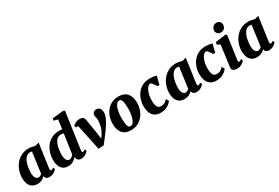

<svg xmlns="http://www.w3.org/2000/svg" viewBox="82 -1971 4566 3139"><g transform="rotate(-30 2365.0 -401.5)"><path d="M490.5 -110Q488 -90 493.2 -81.5Q498.5 -73 509.5 -73Q516.5 -73 527 -77.5Q537.5 -82 554.5 -95L568.5 -60.5Q563 -52 544 -35Q525 -18 495.5 -4Q466 10 428 10Q396.5 10 375 -4.8Q353.5 -19.5 350.5 -48.5L351 -54.5Q327.5 -29.5 290.2 -9.8Q253 10 202 10Q141.5 10 103.2 -18Q65 -46 47.2 -92.5Q29.5 -139 29.5 -193.5Q29.5 -265.5 52 -332.5Q74.5 -399.5 117.8 -452.5Q161 -505.5 223 -536.8Q285 -568 364 -568Q393 -568 425.5 -561.2Q458 -554.5 479.5 -547L554 -568ZM387.5 -497Q371.5 -500.5 353 -500.5Q310 -500.5 280 -472.8Q250 -445 231.5 -400Q213 -355 204.5 -302.2Q196 -249.5 196 -199.5Q196 -141 215.8 -107.5Q235.5 -74 269.5 -74Q287 -74 303.2 -82.8Q319.5 -91.5 333.5 -104Z M1089.5 -111Q1085 -73 1106.5 -73Q1113.5 -73 1123.5 -77.2Q1133.5 -81.5 1151.5 -95L1165.5 -60.5Q1159.5 -53.5 1142.5 -36.5Q1125.5 -19.5 1097.2 -4.8Q1069 10 1029.5 10Q989 10 969.5 -8.8Q950 -27.5 945.5 -62.5L944.5 -72Q924.5 -43.5 884.2 -16.8Q844 10 782.5 10Q722 10 685 -19.2Q648 -48.5 631.5 -95.5Q615 -142.5 615 -196Q615 -267 635 -333.5Q655 -400 695.8 -453Q736.5 -506 798.8 -537Q861 -568 945.5 -568Q969 -568 996.5 -562.5L1019.5 -735.5L944 -756.5L953 -796L1161 -817L1188 -803ZM985.5 -492Q961.5 -500.5 933.5 -500.5Q888.5 -500.5 858.5 -472.8Q828.5 -445 811.2 -400Q794 -355 786.5 -303Q779 -251 779 -202Q779 -145.5 797.8 -109.8Q816.5 -74 850 -74Q875.5 -74 896.5 -89.8Q917.5 -105.5 931.5 -125.5Z M1254 -453.5Q1248.5 -481 1233 -481Q1225 -481 1219.5 -478.8Q1214 -476.5 1208.5 -473.5L1193.5 -511Q1198 -516 1215.5 -529.8Q1233 -543.5 1260.2 -555.8Q1287.5 -568 1320.5 -568Q1364.5 -568 1386 -550.8Q1407.5 -533.5 1412.5 -501L1458 -220.5L1473.5 -112L1502.5 -155Q1545.5 -219.5 1562.2 -281Q1579 -342.5 1579 -412Q1579 -432.5 1572 -452.2Q1565 -472 1565 -498Q1565 -527 1585.2 -547.5Q1605.5 -568 1641 -568Q1672.5 -568 1691.2 -552.8Q1710 -537.5 1718.2 -513.2Q1726.5 -489 1726.5 -462.5Q1727.5 -412.5 1696.2 -347.5Q1665 -282.5 1609 -203Q1553 -123.5 1479 -30L1453 3L1351.5 10L1313.5 -173Z M2058 -569Q2160.5 -569 2215.2 -511.8Q2270 -454.5 2273.5 -345Q2276 -271.5 2255.2 -206.5Q2234.5 -141.5 2194 -92Q2153.5 -42.5 2096 -14.2Q2038.5 14 1967 14Q1864 14 1811.2 -44.2Q1758.5 -102.5 1755 -212Q1753 -286 1773 -350.8Q1793 -415.5 1832.8 -464.5Q1872.5 -513.5 1929.5 -541.2Q1986.5 -569 2058 -569ZM2040 -506Q2008 -506 1985.8 -478.2Q1963.5 -450.5 1950.2 -405.8Q1937 -361 1931.8 -309.5Q1926.5 -258 1928 -210Q1931 -123.5 1944.2 -86Q1957.5 -48.5 1990 -48.5Q2022.5 -48.5 2044.2 -76.2Q2066 -104 2078.8 -148.8Q2091.5 -193.5 2096.8 -245.8Q2102 -298 2100.5 -347Q2098.5 -433.5 2083 -469.8Q2067.5 -506 2040 -506Z M2699.5 -394.5Q2688.5 -412 2673 -434.8Q2657.5 -457.5 2642 -474.5Q2626.5 -491.5 2615.5 -491.5Q2588 -491.5 2560.5 -457.8Q2533 -424 2515.2 -364Q2497.5 -304 2499 -225Q2501.5 -147.5 2522.2 -114.8Q2543 -82 2586 -82Q2633.5 -82 2662 -100.2Q2690.5 -118.5 2710.5 -144L2741 -94.5Q2728 -73.5 2699 -49Q2670 -24.5 2626.2 -7.2Q2582.5 10 2524.5 10Q2439 10 2388.2 -48Q2337.5 -106 2336 -219.5Q2335 -281.5 2353.8 -343Q2372.5 -404.5 2411.2 -455.5Q2450 -506.5 2509.8 -537.2Q2569.5 -568 2650 -568Q2680 -568 2715.2 -563.5Q2750.5 -559 2774.5 -549L2735 -394.5Z M3267.5 -110Q3265 -90 3270.2 -81.5Q3275.5 -73 3286.5 -73Q3293.5 -73 3304 -77.5Q3314.5 -82 3331.5 -95L3345.5 -60.5Q3340 -52 3321 -35Q3302 -18 3272.5 -4Q3243 10 3205 10Q3173.5 10 3152 -4.8Q3130.5 -19.5 3127.5 -48.5L3128 -54.5Q3104.5 -29.5 3067.2 -9.8Q3030 10 2979 10Q2918.5 10 2880.2 -18Q2842 -46 2824.2 -92.5Q2806.5 -139 2806.5 -193.5Q2806.5 -265.5 2829 -332.5Q2851.5 -399.5 2894.8 -452.5Q2938 -505.5 3000 -536.8Q3062 -568 3141 -568Q3170 -568 3202.5 -561.2Q3235 -554.5 3256.5 -547L3331 -568ZM3164.5 -497Q3148.5 -500.5 3130 -500.5Q3087 -500.5 3057 -472.8Q3027 -445 3008.5 -400Q2990 -355 2981.5 -302.2Q2973 -249.5 2973 -199.5Q2973 -141 2992.8 -107.5Q3012.5 -74 3046.5 -74Q3064 -74 3080.2 -82.8Q3096.5 -91.5 3110.5 -104Z M3751.5 -394.5Q3740.5 -412 3725 -434.8Q3709.5 -457.5 3694 -474.5Q3678.5 -491.5 3667.5 -491.5Q3640 -491.5 3612.5 -457.8Q3585 -424 3567.2 -364Q3549.5 -304 3551 -225Q3553.5 -147.5 3574.2 -114.8Q3595 -82 3638 -82Q3685.5 -82 3714 -100.2Q3742.5 -118.5 3762.5 -144L3793 -94.5Q3780 -73.5 3751 -49Q3722 -24.5 3678.2 -7.2Q3634.5 10 3576.5 10Q3491 10 3440.2 -48Q3389.5 -106 3388 -219.5Q3387 -281.5 3405.8 -343Q3424.5 -404.5 3463.2 -455.5Q3502 -506.5 3561.8 -537.2Q3621.5 -568 3702 -568Q3732 -568 3767.2 -563.5Q3802.5 -559 3826.5 -549L3787 -394.5Z M3973.5 10Q3922.5 10 3898 -10.5Q3873.5 -31 3878 -62.5Q3886 -120.5 3899.8 -224.8Q3913.5 -329 3932 -469L3876 -499.5L3884 -542L4077 -568L4103.5 -556L4041 -110Q4035.5 -73 4058 -73Q4072 -73 4103.5 -95.5L4116.5 -61Q4111 -53.5 4093.2 -36.5Q4075.5 -19.5 4045.5 -4.8Q4015.5 10 3973.5 10ZM4031 -636Q3999 -636 3975 -661.2Q3951 -686.5 3953 -717Q3955.5 -756.5 3980 -784.2Q4004.5 -812 4049 -812Q4087.5 -812 4109.5 -787.5Q4131.5 -763 4131 -734Q4130.5 -693.5 4106.8 -664.8Q4083 -636 4031 -636Z M4636 -110Q4633.5 -90 4638.8 -81.5Q4644 -73 4655 -73Q4662 -73 4672.5 -77.5Q4683 -82 4700 -95L4714 -60.5Q4708.5 -52 4689.5 -35Q4670.5 -18 4641 -4Q4611.5 10 4573.5 10Q4542 10 4520.5 -4.8Q4499 -19.5 4496 -48.5L4496.5 -54.5Q4473 -29.5 4435.8 -9.8Q4398.5 10 4347.5 10Q4287 10 4248.8 -18Q4210.5 -46 4192.8 -92.5Q4175 -139 4175 -193.5Q4175 -265.5 4197.5 -332.5Q4220 -399.5 4263.2 -452.5Q4306.5 -505.5 4368.5 -536.8Q4430.5 -568 4509.5 -568Q4538.5 -568 4571 -561.2Q4603.5 -554.5 4625 -547L4699.5 -568ZM4533 -497Q4517 -500.5 4498.5 -500.5Q4455.5 -500.5 4425.5 -472.8Q4395.5 -445 4377 -400Q4358.5 -355 4350 -302.2Q4341.5 -249.5 4341.5 -199.5Q4341.5 -141 4361.2 -107.5Q4381 -74 4415 -74Q4432.5 -74 4448.8 -82.8Q4465 -91.5 4479 -104Z"/></g></svg>

Font: Merriweather Black
Style: Italic
Weight: 900
Italic angle: -7.8°
Designer: Eben Sorkin
Foundry: Eben Sorkin
Version: Version 2.200;gftools[0.9.31]